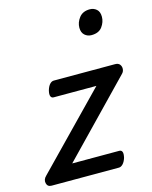

<svg xmlns="http://www.w3.org/2000/svg" viewBox="-134 -873 754 951"><g transform="rotate(-15 243.5 -397.5)"><path d="M11 0Q-10 0 -14.5 -19.5Q-19 -39 -2 -55L353 -420H134Q123 -420 119 -430Q115 -440 120 -460Q126 -480 135.5 -490Q145 -500 156 -500H470Q487 -500 494.5 -490Q502 -480 501 -467Q500 -454 491 -445L138 -80H379Q390 -80 394 -70.5Q398 -61 393 -40Q387 -21 377 -10.5Q367 0 356 0ZM395 -669Q375 -669 360.5 -682Q346 -695 346 -720Q346 -747 364.5 -771Q383 -795 419 -795Q439 -795 453.5 -782.5Q468 -770 468 -744Q468 -717 450.5 -693Q433 -669 395 -669Z"/></g></svg>

Font: Playwrite AU TAS
Style: Regular
Weight: 400
Designer: Veronika Burian, José Scaglione
Foundry: TypeTogether
Version: Version 1.002